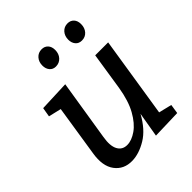

<svg xmlns="http://www.w3.org/2000/svg" viewBox="-210 -887 1028 1028"><g transform="rotate(-45 304.0 -373.0)"><path d="M196 10Q132 11 97 -36Q62 -83 76 -168L121 -457L49 -474L58 -527L232 -534L177 -190Q167 -131 183.5 -100Q200 -69 237 -69Q271 -69 309 -95.5Q347 -122 377.5 -176.5Q408 -231 422 -317L455 -530H553L481 -72L555 -54L547 -1L381 4L405 -137Q363 -60 306 -25.5Q249 9 196 10ZM264 -636Q242 -636 229 -651.5Q216 -667 216 -691Q216 -719 232.5 -737.5Q249 -756 275 -756Q297 -756 310.5 -741.5Q324 -727 324 -702Q324 -673 307 -654.5Q290 -636 264 -636ZM461 -636Q438 -636 425 -651.5Q412 -667 412 -691Q412 -719 428.5 -737.5Q445 -756 471 -756Q493 -756 506.5 -741.5Q520 -727 520 -702Q520 -673 503.5 -654.5Q487 -636 461 -636Z"/></g></svg>

Font: Bitter Medium
Style: Italic
Weight: 500
Italic angle: -9°
Designer: Sol Matas, and Bitter project Authors
Foundry: Sol Matas
Version: Version 2.001